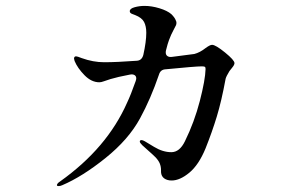

<svg xmlns="http://www.w3.org/2000/svg" viewBox="-20 -606 1040 651"><path d="M775 -392Q775 -386 767.5 -377Q760 -368 758 -365Q747 -347 745 -339Q731 -263 715 -210.5Q699 -158 677 -103Q654 -47 622 -20.5Q590 6 562 6Q547 6 537 -1Q527 -8 526 -22V-27Q526 -36 525 -40Q525 -42 522 -51Q518 -61 508 -72Q497 -83 482 -96Q467 -109 462 -114Q454 -122 454 -126Q454 -131 460 -131Q464 -131 471 -127Q473 -126 502.5 -108Q532 -90 561 -90Q589 -90 607 -127Q639 -192 657.5 -263.5Q676 -335 677 -372Q677 -378 674.5 -379.5Q672 -381 664 -381Q643 -381 541 -371Q524 -370 519 -353Q491 -271 455 -205Q416 -133 337.5 -70Q259 -7 191 22Q184 25 179 25Q173 25 173 22Q173 16 184 9Q343 -104 411 -258Q423 -283 440 -331Q442 -337 442 -340Q442 -348 436 -351.5Q430 -355 420 -353Q378 -345 355 -338Q342 -334 332.5 -330.5Q323 -327 317 -327Q290 -327 266.5 -351Q243 -375 233 -399L231 -407Q231 -415 238 -415Q242 -415 257 -409Q296 -395 333 -395Q376 -395 444 -400Q461 -401 466 -420Q476 -465 476 -495Q476 -517 468.5 -531.5Q461 -546 438 -555Q436 -556 430 -558Q424 -560 422 -562.5Q420 -565 420 -568Q420 -577 436.5 -581.5Q453 -586 470 -586Q494 -586 520.5 -578Q547 -570 561 -558Q573 -546 576 -537Q580 -530 577 -521Q575 -516 567.5 -502.5Q560 -489 553 -470Q549 -460 543 -436Q542 -433 542 -428Q542 -420 547.5 -416Q553 -412 562 -413L639 -423Q658 -428 677 -443Q692 -454 699 -454Q711 -454 743 -428Q775 -402 775 -392Z"/></svg>

Font: Shippori Mincho B1 SemiBold
Style: Regular
Weight: 600
Designer: FONTDASU
Foundry: FONTDASU / Google Inc. / but / Adobe
Version: Version 3.110; ttfautohint (v1.8.3)